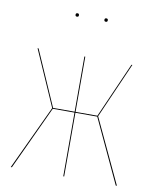

<svg xmlns="http://www.w3.org/2000/svg" viewBox="-80 -755 662 816"><g transform="rotate(10 251.5 -346.5)"><path d="M181.2 -685.5Q181.2 -692.9 188.5 -692.9Q195.8 -692.9 195.8 -685.5Q195.8 -678.2 188.5 -678.2Q181.2 -678.2 181.2 -685.5ZM305.7 -685.5Q305.7 -692.9 313 -692.9Q320.3 -692.9 320.3 -685.5Q320.3 -678.2 313 -678.2Q305.7 -678.2 305.7 -685.5ZM456.1 -517.1 350.6 -277.3 480.5 0H475.6L347.2 -274.9H252.9V0H249V-274.9H155.3L27.3 0H22.5L152.3 -277.3L46.9 -517.1H51.3L155.8 -278.8H249V-517.1H252.9V-278.8H347.2L452.1 -517.1Z"/></g></svg>

Font: Fira Sans Compressed Four
Style: Regular
Weight: 100
Width: 1
Designer: Carrois Corporate & Edenspiekermann AG
Foundry: Carrois Corporate GbR & Edenspiekermann AG
Version: Version 4.203;PS 004.203;hotconv 1.0.88;makeotf.lib2.5.64775